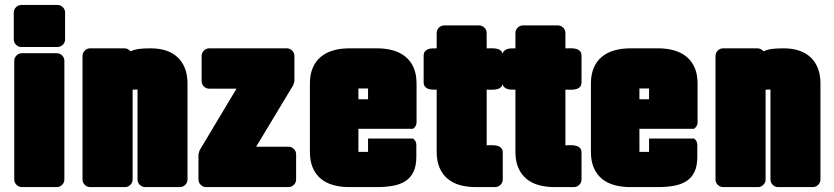

<svg xmlns="http://www.w3.org/2000/svg" viewBox="-20 -719 3340 769"><path d="M65.4 -530.8Q53.2 -530.8 44.2 -539.8Q35.2 -548.8 35.2 -561V-668.9Q35.2 -681.2 44.2 -690.2Q53.2 -699.2 65.4 -699.2H210.4Q222.7 -699.2 231.7 -690.2Q240.7 -681.2 240.7 -668.9V-561Q240.7 -548.8 231.7 -539.8Q222.7 -530.8 210.4 -530.8ZM237.8 0Q237.8 12.2 228.8 21.2Q219.7 30.3 207.5 30.3H67.4Q55.2 30.3 46.1 21.2Q37.1 12.2 37.1 0V-475.6Q37.1 -487.8 46.1 -496.8Q55.2 -505.9 67.4 -505.9H207.5Q219.7 -505.9 228.8 -496.8Q237.8 -487.8 237.8 -475.6Z M511.2 -359.9V0Q511.2 12.2 502.2 21.2Q493.2 30.3 481 30.3H340.8Q328.6 30.3 319.6 21.2Q310.5 12.2 310.5 0V-495.1Q310.5 -507.3 319.6 -516.4Q328.6 -525.4 340.8 -525.4H479Q485.8 -525.4 492.2 -522.2Q498.5 -519 502.4 -513.7Q522.9 -522 542.5 -523.7Q562 -525.4 584 -525.4Q618.2 -525.4 645.3 -516.4Q672.4 -507.3 691.4 -489.5Q710.4 -471.7 720.7 -445.3Q731 -418.9 731 -383.8V0Q731 12.2 721.9 21.2Q712.9 30.3 700.7 30.3H561Q548.8 30.3 539.8 21.2Q530.8 12.2 530.8 0V-360.4H528.3H523.9L515.6 -359.9Z M1128.9 -525.4Q1141.1 -525.4 1150.1 -516.4Q1159.2 -507.3 1159.2 -495.1V-394Q1159.2 -393.6 1158.4 -391.4Q1157.7 -389.2 1157 -386.2Q1156.2 -383.3 1155.5 -381.1Q1154.8 -378.9 1154.8 -378.4L1005.9 -131.3H1135.7Q1147.9 -131.3 1157 -122.3Q1166 -113.3 1166 -101.1V0Q1166 12.2 1157 21.2Q1147.9 30.3 1135.7 30.3H805.2Q793 30.3 783.9 21.2Q774.9 12.2 774.9 0V-101.1Q774.9 -101.6 775.6 -103.8Q776.4 -106 777.1 -108.9Q777.8 -111.8 778.6 -114Q779.3 -116.2 779.3 -116.7L927.2 -363.8H817.9Q805.7 -363.8 796.6 -372.8Q787.6 -381.8 787.6 -394V-495.1Q787.6 -507.3 796.6 -516.4Q805.7 -525.4 817.9 -525.4Z M1634.3 -164.1Q1640.1 -160.2 1643.8 -153.6Q1647.5 -147 1647.5 -139.6V-91.3Q1647.5 -54.2 1636 -30.5Q1624.5 -6.8 1603.5 6.6Q1582.5 20 1553.7 25.1Q1524.9 30.3 1490.2 30.3H1378.4Q1343.8 30.3 1314.7 22.2Q1285.6 14.2 1264.9 -3.2Q1244.1 -20.5 1232.7 -47.1Q1221.2 -73.7 1221.2 -110.8V-383.8Q1221.2 -420.9 1232.7 -447.5Q1244.1 -474.1 1265.1 -491.5Q1286.1 -508.8 1314.9 -517.1Q1343.8 -525.4 1378.4 -525.4H1491.2Q1525.9 -525.4 1554.7 -517.1Q1583.5 -508.8 1604.5 -491.5Q1625.5 -474.1 1637 -447.5Q1648.4 -420.9 1648.4 -383.8V-228.5Q1648.4 -220.7 1644.5 -214.1Q1640.6 -207.5 1634.3 -203.1H1415.5V-110.8H1454.1V-164.1ZM1415.5 -364.7V-321.3H1454.1V-364.7Z M1929.2 -137.2Q1938 -137.2 1949.2 -137.5Q1960.4 -137.7 1970.2 -135.5Q1980 -133.3 1986.8 -127Q1993.7 -120.6 1993.7 -106.9V0Q1993.7 12.2 1984.6 21.2Q1975.6 30.3 1963.4 30.3H1885.3Q1850.6 30.3 1821.8 22.2Q1793 14.2 1772.5 -3.2Q1752 -20.5 1740.5 -47.1Q1729 -73.7 1729 -110.8V-359.9Q1720.7 -359.9 1711.4 -360.1Q1702.1 -360.4 1694.6 -363.3Q1687 -366.2 1681.9 -372.3Q1676.8 -378.4 1676.8 -390.1V-495.1Q1676.8 -506.8 1681.9 -512.9Q1687 -519 1694.6 -522Q1702.1 -524.9 1711.4 -525.1Q1720.7 -525.4 1729 -525.4V-586.9Q1729 -599.1 1738 -608.2Q1747.1 -617.2 1759.3 -617.2H1898.9Q1911.1 -617.2 1920.2 -608.2Q1929.2 -599.1 1929.2 -586.9V-525.4Q1938 -525.4 1949.2 -525.6Q1960.4 -525.9 1970.2 -523.7Q1980 -521.5 1986.8 -515.1Q1993.7 -508.8 1993.7 -495.1V-390.1Q1993.7 -376.5 1986.8 -370.1Q1980 -363.8 1970.2 -361.6Q1960.4 -359.4 1949.2 -359.6Q1938 -359.9 1929.2 -359.9Z M2244.6 -137.2Q2253.4 -137.2 2264.6 -137.5Q2275.9 -137.7 2285.6 -135.5Q2295.4 -133.3 2302.2 -127Q2309.1 -120.6 2309.1 -106.9V0Q2309.1 12.2 2300 21.2Q2291 30.3 2278.8 30.3H2200.7Q2166 30.3 2137.2 22.2Q2108.4 14.2 2087.9 -3.2Q2067.4 -20.5 2055.9 -47.1Q2044.4 -73.7 2044.4 -110.8V-359.9Q2036.1 -359.9 2026.9 -360.1Q2017.6 -360.4 2010 -363.3Q2002.4 -366.2 1997.3 -372.3Q1992.2 -378.4 1992.2 -390.1V-495.1Q1992.2 -506.8 1997.3 -512.9Q2002.4 -519 2010 -522Q2017.6 -524.9 2026.9 -525.1Q2036.1 -525.4 2044.4 -525.4V-586.9Q2044.4 -599.1 2053.5 -608.2Q2062.5 -617.2 2074.7 -617.2H2214.4Q2226.6 -617.2 2235.6 -608.2Q2244.6 -599.1 2244.6 -586.9V-525.4Q2253.4 -525.4 2264.6 -525.6Q2275.9 -525.9 2285.6 -523.7Q2295.4 -521.5 2302.2 -515.1Q2309.1 -508.8 2309.1 -495.1V-390.1Q2309.1 -376.5 2302.2 -370.1Q2295.4 -363.8 2285.6 -361.6Q2275.9 -359.4 2264.6 -359.6Q2253.4 -359.9 2244.6 -359.9Z M2759.8 -164.1Q2765.6 -160.2 2769.3 -153.6Q2772.9 -147 2772.9 -139.6V-91.3Q2772.9 -54.2 2761.5 -30.5Q2750 -6.8 2729 6.6Q2708 20 2679.2 25.1Q2650.4 30.3 2615.7 30.3H2503.9Q2469.2 30.3 2440.2 22.2Q2411.1 14.2 2390.4 -3.2Q2369.6 -20.5 2358.2 -47.1Q2346.7 -73.7 2346.7 -110.8V-383.8Q2346.7 -420.9 2358.2 -447.5Q2369.6 -474.1 2390.6 -491.5Q2411.6 -508.8 2440.4 -517.1Q2469.2 -525.4 2503.9 -525.4H2616.7Q2651.4 -525.4 2680.2 -517.1Q2709 -508.8 2730 -491.5Q2751 -474.1 2762.5 -447.5Q2773.9 -420.9 2773.9 -383.8V-228.5Q2773.9 -220.7 2770 -214.1Q2766.1 -207.5 2759.8 -203.1H2541V-110.8H2579.6V-164.1ZM2541 -364.7V-321.3H2579.6V-364.7Z M3046.4 -359.9V0Q3046.4 12.2 3037.4 21.2Q3028.3 30.3 3016.1 30.3H2876Q2863.8 30.3 2854.7 21.2Q2845.7 12.2 2845.7 0V-495.1Q2845.7 -507.3 2854.7 -516.4Q2863.8 -525.4 2876 -525.4H3014.2Q3021 -525.4 3027.3 -522.2Q3033.7 -519 3037.6 -513.7Q3058.1 -522 3077.6 -523.7Q3097.2 -525.4 3119.1 -525.4Q3153.3 -525.4 3180.4 -516.4Q3207.5 -507.3 3226.6 -489.5Q3245.6 -471.7 3255.9 -445.3Q3266.1 -418.9 3266.1 -383.8V0Q3266.1 12.2 3257.1 21.2Q3248 30.3 3235.8 30.3H3096.2Q3084 30.3 3075 21.2Q3065.9 12.2 3065.9 0V-360.4H3063.5H3059.1L3050.8 -359.9Z"/></svg>

Font: Akaash Gobhi Moti
Style: Regular
Weight: 400
Designer: Kulbir Singh Thind, MD
Foundry: Punjab Online
Version: Version 1.200